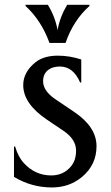

<svg xmlns="http://www.w3.org/2000/svg" viewBox="-20 -782 467 811"><path d="M199.2 9.8Q113.3 9.8 39.1 -34.7V-163.1H43.9Q56.6 -119.1 81.1 -92.8Q128.9 -41 196.3 -41Q247.6 -41 279.3 -78.6Q301.3 -104.5 301.3 -145.5Q301.3 -193.8 248 -229.5L179.2 -275.9Q78.1 -343.8 78.1 -422.4Q78.1 -477.5 129.9 -519Q165 -546.9 224.6 -546.9Q273.9 -546.9 323.2 -530.8V-433.6H318.4Q289.6 -501 232.9 -501Q203.1 -501 184.6 -487.3Q162.1 -470.7 162.1 -439Q162.1 -397.9 213.4 -363.3L294.9 -308.1Q387.7 -245.1 387.7 -164.6Q387.7 -86.4 327.1 -35.2Q273.4 9.8 199.2 9.8ZM87.9 -761.7H182.1Q213.4 -710.9 223.1 -654.8Q232.9 -710.4 263.7 -761.7H357.9V-756.8Q289.6 -695.8 256.8 -600.6H189Q154.8 -695.3 87.9 -756.8Z"/></svg>

Font: Classica
Style: Book
Weight: 400
Designer: Wojciech Kalinowski "wmk69" (wmk69@o2.pl)
Foundry: Wojciech Kalinowski "wmk69" (wmk69@o2.pl)
Version: Version 2.1.1; 2021-05-14